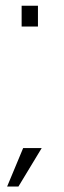

<svg xmlns="http://www.w3.org/2000/svg" viewBox="-20 -610 230 688"><path d="M57.5 -589.5V-515H116V-589.5ZM5.5 58.5H46L129.5 -79.5H63Z"/></svg>

Font: Anybody Light
Style: Regular
Weight: 300
Designer: Tyler Finck
Foundry: Etcetera Type Company
Version: Version 1.111; ttfautohint (v1.8.4)